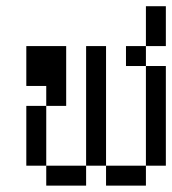

<svg xmlns="http://www.w3.org/2000/svg" viewBox="-20 -582 540 602"><path d="M500 -437.5H437.5V-562.5H500ZM62.5 -250H125V-62.5H62.5ZM62.5 -437.5H187.5V-250H125V-312.5H62.5ZM125 -62.5H250V0H125ZM250 -437.5H312.5V-62.5H250ZM312.5 -62.5H437.5V0H312.5ZM375 -437.5H437.5V-375H375ZM437.5 -375H500V-62.5H437.5Z"/></svg>

Font: 寒蝉点阵体 16px
Style: Regular
Weight: 400
Designer: Designed by Warren2060
Foundry: ChillType
Version: Version 1.000